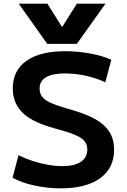

<svg xmlns="http://www.w3.org/2000/svg" viewBox="-20 -1020 693 1050"><path d="M82.4 -1000H239L318.7 -873.3H320.7L400.4 -1000H557L400.3 -780H238.4ZM311.7 10Q237.7 10 167 -5.7Q96.3 -21.3 48.7 -48L81.3 -171.3Q115 -154.3 156.2 -140.6Q197.3 -126.9 240.2 -119.3Q283 -111.6 320.7 -111.6Q386.7 -111.6 422 -135Q457.4 -158.3 457.4 -202Q457.4 -225.7 446.4 -242.2Q435.4 -258.7 413.4 -271.2Q391.4 -283.7 357.2 -294.9Q323 -306 277.3 -318.4Q224.4 -333 182.4 -352Q140.4 -371 110.7 -397Q81 -423 65.5 -457.7Q50 -492.3 50 -537Q50 -635 124.8 -687.5Q199.7 -740 337 -740Q405.3 -740 472.8 -727.5Q540.3 -715 588.6 -693.3L556 -570.1Q508 -592.7 449.8 -605.6Q391.7 -618.4 335.3 -618.4Q266.6 -618.4 231.6 -597.5Q196.6 -576.7 196.6 -536.7Q196.6 -513.3 206.6 -496.8Q216.6 -480.3 237.3 -468Q258 -455.7 289.5 -444.7Q321 -433.7 364.6 -421.3Q422 -405 466.3 -385.7Q510.6 -366.3 541.1 -340.8Q571.6 -315.3 587.8 -281.2Q604 -247 604 -201.3Q604 -100.7 527.5 -45.3Q451 10 311.7 10Z"/></svg>

Font: M PLUS 1 Thin
Style: Regular
Weight: 100
Designer: Coji Morishita
Foundry: UNDERFOREST DESIGN
Version: Version 1.001